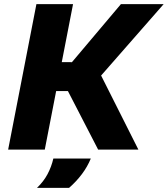

<svg xmlns="http://www.w3.org/2000/svg" viewBox="-20 -720 807 924"><path d="M452.3 0 306.9 -281.7H180.1L219.2 -421.3L326.2 -420.8L561.8 -700H767.5L466.6 -356.5L646 0ZM19.2 0 155.2 -700H331.5L195.5 0ZM158.1 184Q189.6 154 208.7 118.2Q227.7 82.5 236.7 43H417Q401 82 374.3 117.7Q347.5 153.5 312.5 184Z"/></svg>

Font: REM Medium
Style: Italic
Weight: 500
Italic angle: -11°
Designer: Octavio Pardo
Foundry: Ashler Design
Version: Version 1.005;gftools[0.9.28]